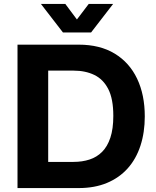

<svg xmlns="http://www.w3.org/2000/svg" viewBox="-20 -956 792 976"><path d="M69 0V-729H380Q488 -729 563 -683.5Q638 -638 677 -556Q716 -474 716 -364Q716 -283 694 -215.5Q672 -148 629 -100Q586 -52 523.5 -26Q461 0 380 0ZM225 -133H354Q398 -133 435 -145Q472 -157 499 -184Q526 -211 541 -256Q556 -301 556 -367Q556 -453 530.5 -503Q505 -553 459.5 -575Q414 -597 354 -597H225ZM300 -791 188 -936H312L371 -857L431 -936H555L443 -791Z"/></svg>

Font: Mona Sans ExtraLight
Style: Bold
Weight: 700
Version: Version 2.000